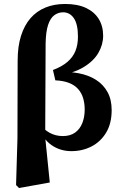

<svg xmlns="http://www.w3.org/2000/svg" viewBox="-20 -747 618 968"><path d="M61 186 68 -49 69 -441Q69 -513 86 -566.5Q103 -620 134 -655.5Q165 -691 209 -709Q253 -727 308 -727Q371 -727 413.5 -707Q456 -687 478 -651Q500 -615 500 -567Q500 -522 476 -480.5Q452 -439 401.5 -408.5Q351 -378 272 -366L271 -383Q328 -387 377.5 -377.5Q427 -368 464 -344.5Q501 -321 522 -283Q543 -245 543 -192Q543 -125 515.5 -79Q488 -33 442 -9Q396 15 340 15Q283 15 239 -16Q195 -47 167 -118L166 -121L171 -131Q201 -93 231 -77Q261 -61 297 -61Q334 -61 358.5 -78.5Q383 -96 395 -126.5Q407 -157 407 -195Q407 -226 399 -252.5Q391 -279 373.5 -298.5Q356 -318 328 -329Q300 -340 259 -342L247 -394Q292 -411 320 -435Q348 -459 360.5 -490.5Q373 -522 373 -562Q373 -625 352.5 -655Q332 -685 298 -685Q274 -685 254 -670.5Q234 -656 222.5 -621.5Q211 -587 210 -527L208 -86L206 -73L231 173L76 201Z"/></svg>

Font: Source Serif 4 36pt
Style: Bold
Weight: 700
Designer: Frank Grießhammer
Foundry: Adobe Systems Incorporated
Version: Version 4.004;hotconv 1.0.116;makeotfexe 2.5.65601